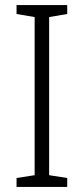

<svg xmlns="http://www.w3.org/2000/svg" viewBox="-20 -785 329 754"><path d="M244 -51V-86L173 -97V-718L244 -730V-765H45V-730L116 -718V-97L45 -86V-51Z"/></svg>

Font: Noto Sans Tamil UI SemiCondensed Light
Style: Regular
Weight: 300
Width: 4
Designer: Jelle Bosma - Monotype Design Team
Foundry: Monotype Imaging Inc.
Version: Version 2.004